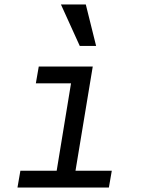

<svg xmlns="http://www.w3.org/2000/svg" viewBox="-20 -837 640 857"><path d="M58 0 71 -75H233L297 -465H140L153 -540H394L317 -75H479L466 0ZM409 -632H336L252 -817H363Z"/></svg>

Font: CommitMono
Style: Italic
Weight: 400
Monospace: yes
Designer: Eigil Nikolajsen
Foundry: Eigil Nikolajsen
Version: Version 1.143